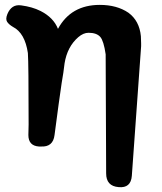

<svg xmlns="http://www.w3.org/2000/svg" viewBox="-20 -595 661 785"><path d="M465 170Q414 166 414 114L412 -373Q404 -428 390 -444Q375 -461 342 -461Q321 -461 300 -443Q255 -404 244 -336Q240 -300 232 -255Q227 -220 219.5 -167Q212 -114 203 -43Q197 7 147 4H139Q96 1 96 -43Q96 -54 96.5 -64.5Q97 -75 97 -86Q97 -338 94 -378Q82 -460 33 -485Q16 -495 9 -506Q2 -517 10 -537Q18 -557 32 -566.5Q46 -576 67 -573Q89 -570 108.5 -564.5Q128 -559 146 -550Q199 -523 217 -477Q270 -575 388 -575Q458 -575 505 -543Q550 -510 556 -447L557 -418V-406L519 124Q515 175 465 170Z"/></svg>

Font: MaokenZhuyuanTi
Style: Regular
Weight: 400
Designer: Fontworks Inc & LongZhuTi team: ZERO子、时光羊、荆南、频凡、刘鹏、Little White Dog、帆影Magmeta、奈白不弍、白日月球、ChaoTawei、雨三（排名不分先后）
Version: Version 1.000; 20230222